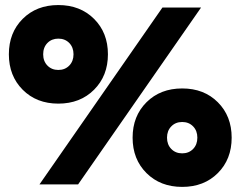

<svg xmlns="http://www.w3.org/2000/svg" viewBox="-20 -730 952 760"><path d="M136.2 0 623 -700.2H775.9L289.1 0ZM69.8 -374.8Q15.1 -429.7 15.1 -515.1Q15.1 -600.6 69.8 -655.3Q124.5 -710 210.9 -710Q297.4 -710 352.3 -655.3Q407.2 -600.6 407.2 -515.1Q407.2 -429.7 352.3 -374.8Q297.4 -319.8 210.9 -319.8Q124.5 -319.8 69.8 -374.8ZM167.7 -559.8Q150.9 -542.5 150.9 -515.1Q150.9 -487.8 167.7 -470.5Q184.6 -453.1 210.9 -453.1Q237.3 -453.1 254.2 -470.5Q271 -487.8 271 -515.1Q271 -542.5 254.2 -559.8Q237.3 -577.1 210.9 -577.1Q184.6 -577.1 167.7 -559.8ZM559.8 -44.9Q504.9 -99.6 504.9 -185.1Q504.9 -270.5 559.8 -325.2Q614.7 -379.9 701.2 -379.9Q787.6 -379.9 842.3 -325.2Q897 -270.5 897 -185.1Q897 -99.6 842.3 -44.9Q787.6 9.8 701.2 9.8Q614.7 9.8 559.8 -44.9ZM658 -229.7Q641.1 -212.4 641.1 -185.1Q641.1 -157.7 658 -140.4Q674.8 -123 701.2 -123Q727.5 -123 744.4 -140.4Q761.2 -157.7 761.2 -185.1Q761.2 -212.4 744.4 -229.7Q727.5 -247.1 701.2 -247.1Q674.8 -247.1 658 -229.7Z"/></svg>

Font: TASA Explorer
Style: Regular
Weight: 900
Designer: Weizhong Zhang
Foundry: Local Remote
Version: Version 1.000;Glyphs 3.1.2 (3151)